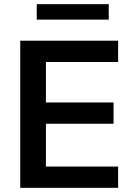

<svg xmlns="http://www.w3.org/2000/svg" viewBox="-20 -900 637 920"><path d="M77 0V-705H546V-603H200V-409H524V-307H200V-102H546V0ZM156 -806V-880H501V-806Z"/></svg>

Font: Nunito Sans 12pt ExtraLight
Style: Regular
Weight: 200
Version: Version 3.101;gftools[0.9.27]